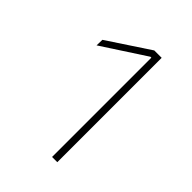

<svg xmlns="http://www.w3.org/2000/svg" viewBox="-118 -753 441 441"><g transform="rotate(45 102.0 -532.5)"><path d="M130 -362.5V-685H127L21 -616L21.5 -634.5L123 -701.5H147V-362.5Z"/></g></svg>

Font: Anek Tamil Thin
Style: Regular
Weight: 250
Designer: Aadarsh Rajan (Tamil), Yesha Goshar (Latin)
Foundry: Ek Type
Version: Version 1.003